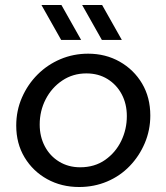

<svg xmlns="http://www.w3.org/2000/svg" viewBox="-20 -737 666 769"><path d="M297 12Q226 12 169 -19.5Q112 -51 78.5 -106.5Q45 -162 45 -234Q45 -294 68 -346.5Q91 -399 130.5 -438.5Q170 -478 222 -500Q274 -522 333 -522Q403 -522 459.5 -490Q516 -458 549 -402.5Q582 -347 582 -274Q582 -216 560 -164Q538 -112 499.5 -72Q461 -32 409 -10Q357 12 297 12ZM301 -67Q359 -67 401 -96.5Q443 -126 465.5 -172.5Q488 -219 488 -272Q488 -321 467.5 -359.5Q447 -398 410.5 -420.5Q374 -443 326 -443Q272 -443 229.5 -414.5Q187 -386 163 -339.5Q139 -293 139 -238Q139 -190 159.5 -151Q180 -112 217 -89.5Q254 -67 301 -67ZM388 -577 309 -717H389L468 -577ZM225 -577 146 -717H226L305 -577Z"/></svg>

Font: MuseoModerno
Style: Italic
Weight: 400
Italic angle: -9°
Designer: Pablo Cosgaya, Héctor Gatti, Marcela Romero, and the Authors of The MuseoModerno Project.
Foundry: Omnibus-Type Team
Version: Version 1.003